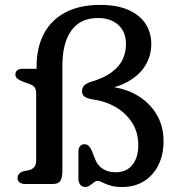

<svg xmlns="http://www.w3.org/2000/svg" viewBox="-20 -735 705 767"><path d="M633.4 -171.5Q633.4 -235.4 601.3 -284.9Q569.1 -334.3 512.6 -362.5Q456.1 -390.6 383.2 -390.3L379 -375.2Q445.1 -383.3 491 -408.9Q536.8 -434.5 560.6 -473.3Q584.3 -512.1 584.3 -559.5Q584.3 -604.4 561.6 -639.6Q538.8 -674.8 493.5 -695.1Q448.2 -715.4 380.4 -715.4Q297.9 -715.4 241.1 -685.3Q184.3 -655.3 155.2 -600Q126.1 -544.8 126.1 -468.1V-428.6L139 -460.2H68.3Q55.9 -460.2 48.7 -453.9Q41.5 -447.7 41.5 -437.4Q41.5 -426 51.6 -419.1Q61.7 -412.3 78.5 -406.2L94.5 -400.8Q109.2 -395.8 116.8 -387.8Q124.5 -379.8 124.5 -362V-92.6Q124.5 -76.5 116.5 -67.4Q108.6 -58.3 95.7 -55.4L75.9 -51.2Q50.1 -44.6 50.1 -23.4Q50.1 -12.8 57.9 -6.4Q65.7 0 80.3 0H190.3Q213.2 0 221.2 -12.7Q229.1 -25.3 229.1 -51.8V-471Q229.1 -563.3 265.1 -613.1Q301.1 -663 371.5 -663Q422.2 -663 452.8 -635.3Q483.3 -607.6 483.3 -558.3Q483.3 -527.9 470.8 -499.3Q458.2 -470.6 426.2 -446.5Q394.1 -422.3 335.6 -405.6Q319 -398.3 313.3 -390.1Q307.6 -381.8 307.6 -371Q307.6 -357.7 316.1 -350.2Q324.5 -342.8 348.7 -338.2Q399.5 -331.6 441.1 -307.7Q482.6 -283.8 507.5 -245.1Q532.4 -206.5 532.4 -155.6Q532.4 -105.2 508.7 -76Q484.9 -46.8 441.6 -46.8Q411.1 -46.8 389.5 -61.3Q367.9 -75.7 359.1 -101.5L346.8 -132.4Q341.8 -144.2 335 -151.6Q328.1 -158.9 316.6 -158.9Q306.2 -158.9 299.8 -150.8Q293.3 -142.6 293.3 -129.6V-20.8Q293.3 -6.7 300.5 2.6Q307.7 12 320.4 12Q328.4 12 335 8.2Q341.5 4.3 347.4 -0.5Q353.3 -5.4 359 -9.1Q364.6 -12.9 370.3 -12.7Q377.3 -12.5 389.1 -6.2Q400.8 0 420 6Q439.2 12 468.2 12Q518.1 12 555.2 -11.1Q592.2 -34.2 612.8 -75.6Q633.4 -116.9 633.4 -171.5Z"/></svg>

Font: Fraunces SuperSoft Wonky
Style: Regular
Weight: 900
Version: Version 1.000;[b76b70a41]